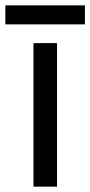

<svg xmlns="http://www.w3.org/2000/svg" viewBox="-40 -697 337 717"><path d="M173 0H85V-536H173ZM277 -677V-606H-20V-677Z"/></svg>

Font: Noto Sans Symbols 2
Style: Regular
Weight: 400
Designer: Monotype Design Team
Foundry: Monotype Imaging Inc.
Version: Version 2.008; ttfautohint (v1.8.4.7-5d5b)